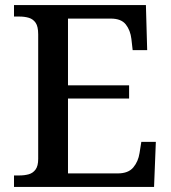

<svg xmlns="http://www.w3.org/2000/svg" viewBox="-20 -734 671 754"><path d="M35 0V-45H56Q76 -45 92.5 -49.5Q109 -54 119.5 -68Q130 -82 130 -110V-599Q130 -630 120 -644.5Q110 -659 93.5 -664Q77 -669 56 -669H35V-714H553L558 -537H501L496 -581Q492 -615 474 -638Q456 -661 415 -661H247V-399H487V-347H247V-53H442Q484 -53 503.5 -76.5Q523 -100 528 -133L535 -177H592L585 0Z"/></svg>

Font: Noto Serif Kannada Medium
Style: Regular
Weight: 500
Version: Version 2.003